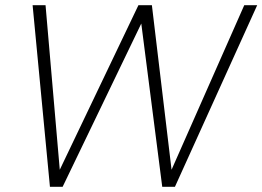

<svg xmlns="http://www.w3.org/2000/svg" viewBox="-20 -722 1014 742"><path d="M173 0H222L526 -631L607 0H656L974 -702H924L643 -66L567 -702H515L211 -66L156 -702H106Z"/></svg>

Font: Momo Neue ExtLt
Style: Italic
Weight: 200
Italic angle: -10°
Designer: Ninad Kale (Devanagari), Jonny Pinhorn (Latin)
Foundry: Indian Type Foundry
Version: 4.004